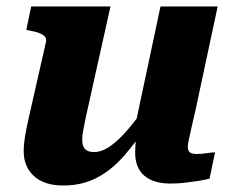

<svg xmlns="http://www.w3.org/2000/svg" viewBox="-20 -560 720 591"><path d="M243 -194Q239 -172 236 -157.5Q233 -143 233 -130Q233 -118 236.5 -109.5Q240 -101 248 -96.5Q256 -92 270 -92Q293 -92 318.5 -109.5Q344 -127 372.5 -160Q401 -193 431 -238L437 -181Q400 -124 361.5 -80Q323 -36 277.5 -12.5Q232 11 175 11Q116 11 84.5 -18Q53 -47 53 -94Q53 -116 57 -140.5Q61 -165 68 -195L122 -433Q123 -442 117.5 -448Q112 -454 100 -458.5Q88 -463 71 -466L61 -468L76 -540H320ZM582 -222Q574 -188 569 -165.5Q564 -143 561 -129Q558 -115 558 -108Q558 -96 564.5 -91Q571 -86 585 -86Q601 -86 616 -88.5Q631 -91 642 -91L625 -10Q609 -6 589.5 -3Q570 0 549 2.5Q528 5 504 5Q453 5 424.5 -19Q396 -43 396 -91Q396 -96 396.5 -104.5Q397 -113 397.5 -124.5Q398 -136 399 -149L389 -140L474 -540H650Z"/></svg>

Font: Roboto Serif
Style: Bold Italic
Weight: 700
Italic angle: -10°
Designer: Greg Gazdowicz
Foundry: Commercial Type
Version: Version 1.008